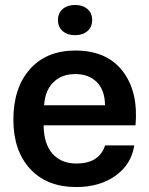

<svg xmlns="http://www.w3.org/2000/svg" viewBox="-20 -746 602 775"><path d="M288 9Q169 9 101.5 -64.5Q34 -138 34 -263Q34 -392 101 -467Q168 -542 284 -542Q411 -542 475 -459Q539 -376 527 -240H156Q157 -165 192 -125.5Q227 -86 288 -86Q381 -86 404 -159H522Q510 -82 446 -36.5Q382 9 288 9ZM333 -620.5Q314 -604 283 -604Q252 -604 233 -620.5Q214 -637 214 -665Q214 -693 233 -709.5Q252 -726 283 -726Q314 -726 333 -709.5Q352 -693 352 -665Q352 -637 333 -620.5ZM158 -321H404Q403 -383 370.5 -415Q338 -447 284 -447Q229 -447 195.5 -414Q162 -381 158 -321Z"/></svg>

Font: Mona Sans SemiBold
Style: Regular
Weight: 600
Designer: Deni Anggara
Foundry: GitHub
Version: Version 2.000;Glyphs 3.2.3 (3260)